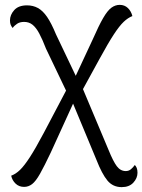

<svg xmlns="http://www.w3.org/2000/svg" viewBox="-20 -541 585 789"><path d="M480 228Q444 228 421.5 201Q399 174 376 115L272 -135L258 -155L169 -341Q154 -380 141 -404Q128 -428 113.5 -439.5Q99 -451 79 -451Q62 -451 50.5 -443.5Q39 -436 32 -426Q27 -432 24 -439Q21 -446 21 -457Q21 -480 38.5 -499.5Q56 -519 91 -519Q116 -519 136 -508Q156 -497 173.5 -471.5Q191 -446 210 -400L302 -207L315 -189L426 75Q445 122 460 142Q475 162 497 162Q509 162 518 154.5Q527 147 534 137Q539 142 542 149.5Q545 157 545 169Q545 191 528 209.5Q511 228 480 228ZM79 227Q58 227 44 213.5Q30 200 26 181Q45 174 62.5 157Q80 140 103 104.5Q126 69 160 5L269 -202L293 -143L189 85Q162 142 144.5 173Q127 204 112 215.5Q97 227 79 227ZM309 -153 278 -201 361 -379Q386 -436 404 -467Q422 -498 438 -509.5Q454 -521 472 -521Q492 -521 505.5 -508Q519 -495 524 -475Q506 -468 488.5 -451.5Q471 -435 448 -400Q425 -365 389 -299Z"/></svg>

Font: Arima
Style: Regular
Weight: 400
Designer: Joana Correia and Natanael Gama
Foundry: NDISCOVER
Version: Version 1.101;gftools[0.9.23]